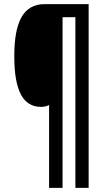

<svg xmlns="http://www.w3.org/2000/svg" viewBox="-20 -780 518 927"><path d="M408 127V-760H195C93 -760 49 -675 49 -509C49 -344 90 -264 178 -264C193 -264 206 -267 217 -273V127H282V-697H344V127Z"/></svg>

Font: Noto Sans Display Condensed Medium
Style: Regular
Weight: 500
Width: 3
Designer: Monotype Design Team
Foundry: Monotype Imaging Inc.
Version: Version 1.900